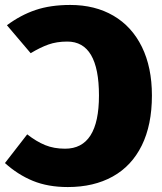

<svg xmlns="http://www.w3.org/2000/svg" viewBox="-20 -736 654 776"><path d="M594 -350Q594 -231 553 -148Q512 -65 435.5 -22.5Q359 20 254 20Q174 20 113 -5Q52 -30 0 -77L90 -193Q127 -164 162.5 -149.5Q198 -135 243 -135Q380 -135 380 -350Q380 -568 252 -568Q209 -568 175.5 -556Q142 -544 104 -521L8 -634Q63 -675 123.5 -695.5Q184 -716 264 -716Q364 -716 438.5 -672.5Q513 -629 553.5 -546.5Q594 -464 594 -350Z"/></svg>

Font: FiraGO Heavy
Style: Regular
Weight: 900
Designer: bBox Type
Foundry: bBox Type GmbH
Version: Version 1.001